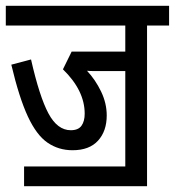

<svg xmlns="http://www.w3.org/2000/svg" viewBox="-20 -642 603 662"><path d="M63 -68H412V-397H324Q312 -397 301 -397Q290 -397 280 -398Q309 -367 328.5 -326.5Q348 -286 348 -244Q348 -190 318 -157Q288 -124 230 -124Q182 -124 144 -150Q106 -176 76 -240.5Q46 -305 19 -419L87 -437Q116 -309 147 -251Q178 -193 224 -193Q250 -193 261 -208.5Q272 -224 272 -250Q272 -330 197 -403L227 -464H412V-554H0V-622H563V-554H487V0H63Z"/></svg>

Font: Noto Sans ExtraCondensed
Style: Regular
Weight: 400
Width: 2
Designer: Monotype Design Team
Foundry: Monotype Imaging Inc.
Version: Version 2.013; ttfautohint (v1.8.4.7-5d5b)